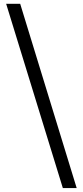

<svg xmlns="http://www.w3.org/2000/svg" viewBox="-20 -794 429 989"><path d="M303.7 174.8 11.7 -774.4H84L375 174.8Z"/></svg>

Font: Bpmf GenRyu Min B
Style: B
Weight: 700
Foundry: But Ko
Version: Version 1.320